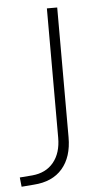

<svg xmlns="http://www.w3.org/2000/svg" viewBox="-62 -739 411 778"><g transform="rotate(-5 143.5 -349.5)"><path d="M-6 6 -10 -32 41 -36Q97 -41 128 -79Q159 -117 159 -179V-705H201V-177Q201 -97 160.5 -50Q120 -3 44 2Z"/></g></svg>

Font: Nunito Sans ExtraLight
Style: Regular
Weight: 200
Designer: Vernon Adams
Foundry: Vernon Adams
Version: Version 3.006; ttfautohint (v1.8.3)